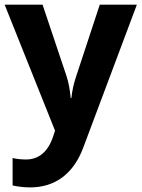

<svg xmlns="http://www.w3.org/2000/svg" viewBox="-20 -566 609 826"><path d="M216.8 -3.9 208 22.9C186 87.9 145.5 120.1 92.8 120.1C71.8 120.1 52.2 118.2 34.2 113.8V231.9C59.1 237.3 84 240.2 109.9 240.2C214.8 240.2 295.4 183.6 337.9 69.8L568.8 -545.9H409.2L308.1 -238.8C297.9 -209 290.5 -177.7 287.1 -144H284.2C280.8 -180.7 274.9 -211.9 266.1 -238.8L163.1 -545.9H0Z"/></svg>

Font: Samim
Style: Bold
Weight: 700
Foundry: DejaVu fonts team - Redesigned by Saber Rastikerdar
Version: Version 4.0.5